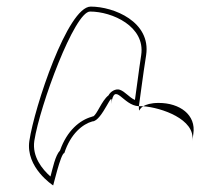

<svg xmlns="http://www.w3.org/2000/svg" viewBox="-20 -576 665 582"><path d="M69 -149C57 -68 141 -14 141 -14C140 -6 164 -112 175 -112C194 -171 231 -200 260 -208C290 -208 325 -314 317 -261C328 -331 352 -256 401 -254C405 -281 413 -346 423 -409C438 -510 325 -556 255 -556C185 -556 84 -250 69 -149ZM84 -149C101 -257 206 -541 253 -541C320 -541 421 -496 408 -409C400 -358 394 -305 389 -273C371 -281 360 -298 343 -304C331 -308 315 -299 309 -287C288 -271 274 -228 262 -223H260L258 -222C222 -212 183 -180 162 -120C147 -104 140 -66 133 -41C108 -63 77 -101 84 -149ZM401 -254C401 -246 401 -242 402 -241C401 -237 402 -246 414 -254ZM414 -254C468 -250 573 -215 563 -149L566 -170C575 -228 525 -264 461 -264C437 -264 423 -259 414 -254Z"/></svg>

Font: Ampere
Style: OuLnIta
Weight: 400
Version: Version 1